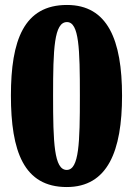

<svg xmlns="http://www.w3.org/2000/svg" viewBox="-20 -744 537 774"><path d="M249 10C414 10 472 -135 472 -358C472 -583 414 -724 250 -724C76 -724 24 -581 24 -359C24 -134 76 10 249 10ZM249 -59C198 -59 194 -169 194 -358C194 -547 198 -655 250 -655C299 -655 302 -547 302 -358C302 -169 299 -59 249 -59Z"/></svg>

Font: Noto Serif Georgian Condensed Black
Style: Regular
Weight: 900
Width: 3
Designer: Monotype Design Team, Akaki Razmadze
Foundry: Google LLC
Version: Version 2.003